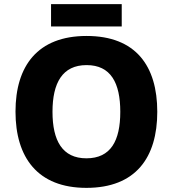

<svg xmlns="http://www.w3.org/2000/svg" viewBox="-20 -899 836 929"><path d="M569 -879H227V-771H569ZM741 -358C741 -580 637 -725 399 -725C162 -725 55 -580 55 -359C55 -137 162 10 398 10C637 10 741 -137 741 -358ZM234 -358C234 -498 282 -584 399 -584C516 -584 562 -498 562 -358C562 -218 516 -133 398 -133C282 -133 234 -218 234 -358Z"/></svg>

Font: Noto Sans Bengali UI ExtraBold
Style: Regular
Weight: 800
Designer: Jelle Bosma - Monotype Design Team
Foundry: Monotype Imaging Inc.
Version: Version 2.003